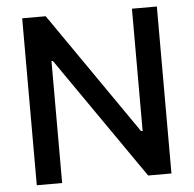

<svg xmlns="http://www.w3.org/2000/svg" viewBox="-51 -758 817 810"><g transform="rotate(-5 357.5 -353.5)"><path d="M642.6 0H543.9L185.5 -516.6H179.7V0H72.3V-707H171.9L530.3 -189.5H537.1V-707H642.6Z"/></g></svg>

Font: WEMIX Pretendard Medium
Style: Regular
Weight: 500
Designer: Base glyphs from Inter by Rasmus Andersson; Hangeul glyphs from Noto Sans CJK(Source Han Sans) by Jang Soo-young and Kan
Foundry: Kil Hyung-jin
Version: Version 1.000